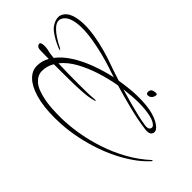

<svg xmlns="http://www.w3.org/2000/svg" viewBox="-77 -957 1459 1459"><g transform="rotate(45 652.0 -227.5)"><path d="M548 112Q425 112 341 87.5Q257 63 214.5 21.5Q172 -20 172 -72Q172 -125 199 -173Q173 -173 151.5 -173.5Q130 -174 116 -174Q88 -174 78 -182Q68 -190 66 -201Q65 -212 77 -216.5Q89 -221 108 -221Q138 -221 176 -210Q184 -209 195 -208Q206 -207 220 -205Q260 -258 327 -300.5Q394 -343 477 -374Q560 -405 648 -424Q627 -431 607 -437Q587 -443 568 -450Q521 -466 459.5 -481.5Q398 -497 333.5 -508Q269 -519 212 -519Q154 -519 110 -504Q66 -489 50 -453Q46 -444 46 -432Q46 -419 53 -405Q60 -391 77 -374Q96 -354 127.5 -333.5Q159 -313 187 -299Q194 -297 202 -291Q210 -285 213.5 -281.5Q217 -278 209 -280Q195 -283 165 -297Q135 -311 104.5 -330.5Q74 -350 57 -369Q41 -390 33 -410.5Q25 -431 25 -448Q25 -464 30 -474Q49 -516 97.5 -533Q146 -550 209 -550Q265 -550 326.5 -539.5Q388 -529 447.5 -512.5Q507 -496 556 -478Q582 -468 617.5 -456.5Q653 -445 693 -432Q745 -441 796 -446Q847 -451 894 -451Q904 -451 913 -450.5Q922 -450 931 -450Q1021 -446 1078.5 -422.5Q1136 -399 1155 -369Q1161 -360 1161 -348Q1161 -335 1150.5 -323.5Q1140 -312 1113 -312Q1108 -312 1102.5 -312.5Q1097 -313 1090 -314Q1006 -325 906.5 -350Q807 -375 714 -403Q631 -389 546 -362Q461 -335 389.5 -295.5Q318 -256 275 -202Q322 -200 378 -199Q434 -198 489 -198Q539 -198 584 -199Q629 -200 658 -203H666Q677 -203 677 -200Q677 -198 666.5 -194.5Q656 -191 631 -186Q600 -180 552 -177Q504 -174 448 -173Q392 -172 337 -172H255Q227 -125 227 -72Q227 -26 267 10.5Q307 47 401 65Q436 72 478 75Q520 78 569 78Q656 78 752.5 62.5Q849 47 946.5 15Q1044 -17 1134 -67Q1224 -117 1298 -185Q1299 -186 1301 -186Q1303 -186 1304 -183Q1305 -180 1302 -177Q1255 -125 1195 -83.5Q1135 -42 1068 -9Q990 29 907 55Q824 81 742.5 95Q661 109 588 111Q578 111 568 111.5Q558 112 548 112ZM1087 -333Q1107 -333 1115 -341Q1123 -349 1123 -358Q1123 -366 1120 -370Q1103 -396 1047.5 -409Q992 -422 918 -422Q885 -422 846 -419Q807 -416 763 -411Q820 -394 876.5 -378.5Q933 -363 982.5 -351.5Q1032 -340 1067 -335Q1072 -334 1077.5 -333.5Q1083 -333 1087 -333ZM929 -509Q909 -509 909 -530Q909 -538 912 -545Q917 -558 931.5 -562.5Q946 -567 959 -567Q972 -567 972 -555Q972 -546 966 -534Q960 -522 949.5 -515.5Q939 -509 929 -509Z"/></g></svg>

Font: WindSong
Style: Regular
Weight: 400
Designer: Robert E. Leuschke
Foundry: Robert E. Leuschke
Version: Version 1.010; ttfautohint (v1.8.3)